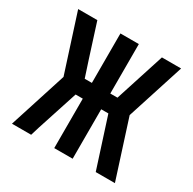

<svg xmlns="http://www.w3.org/2000/svg" viewBox="-161 -901 1072 1066"><g transform="rotate(30 375.0 -367.5)"><path d="M45 0 163 -368 45 -735H168L235 -525L270 -418H316V-735H434V-418H480L582 -735H705L587 -368L705 0H582L480 -317H434V0H316V-317H270L185 -56L168 0Z"/></g></svg>

Font: Iosevka Aile
Style: Bold
Weight: 700
Designer: Belleve Invis
Foundry: Belleve Invis
Version: Version 28.0.1; ttfautohint (v1.8.4)